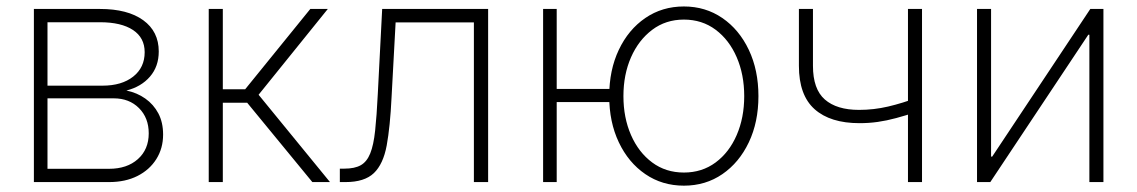

<svg xmlns="http://www.w3.org/2000/svg" viewBox="-20 -569 3554 600"><path d="M85.9 0V-541H292.5Q378.9 -541 427.5 -505.9Q476.1 -470.7 476.1 -408.2Q476.1 -361.3 448.7 -329.6Q421.4 -297.9 375 -286.1Q408.2 -279.3 434.1 -261Q460 -242.7 474.9 -214.6Q489.7 -186.5 489.7 -148.4Q489.7 -105.5 468.5 -71.8Q447.3 -38.1 409.4 -19Q371.6 0 320.8 0ZM128.4 -41.5H320.8Q377 -41.5 410.9 -71.8Q444.8 -102.1 444.8 -152.3Q444.8 -200.7 414.3 -231.2Q383.8 -261.7 335.4 -261.7H128.4ZM128.4 -301.3H300.3Q360.4 -301.3 396.2 -329.6Q432.1 -357.9 432.1 -405.8Q432.1 -451.2 395.5 -475.3Q358.9 -499.5 292.5 -499.5H128.4Z M632.3 0V-541H676.3V-290H746.1L949.7 -541H1004.4L788.1 -272.9L1011.2 0H956.1L752.4 -248H676.3V0Z M1042 0V-42H1056.2Q1088.4 -42 1107.4 -52.7Q1126.5 -63.5 1137 -89.6Q1147.5 -115.7 1152.3 -160.9Q1157.2 -206.1 1160.6 -275.4L1174.3 -541H1505.4V0H1460.9V-499H1216.3L1203.6 -264.6Q1199.2 -173.3 1188.5 -114.7Q1177.7 -56.2 1148.4 -28.1Q1119.1 0 1059.6 0Z M1677.2 0V-541H1719.7V0ZM1708 -250V-291H1907.2V-250ZM2117.2 11.2Q2049.3 11.2 1996.6 -24.9Q1943.8 -61 1913.8 -124.3Q1883.8 -187.5 1883.8 -268.6Q1883.8 -350.1 1913.8 -413.3Q1943.8 -476.6 1996.6 -512.7Q2049.3 -548.8 2117.2 -548.8Q2184.6 -548.8 2237.3 -512.7Q2290 -476.6 2320.1 -413.1Q2350.1 -349.6 2350.1 -268.6Q2350.1 -187.5 2320.1 -124.3Q2290 -61 2237.5 -24.9Q2185.1 11.2 2117.2 11.2ZM2117.2 -29.8Q2173.8 -29.8 2216.3 -61.3Q2258.8 -92.8 2282.2 -147Q2305.7 -201.2 2305.7 -268.6Q2305.7 -335.9 2282.2 -390.1Q2258.8 -444.3 2216.3 -476.1Q2173.8 -507.8 2117.2 -507.8Q2060.5 -507.8 2018.1 -475.8Q1975.6 -443.8 1951.9 -389.9Q1928.2 -335.9 1928.2 -268.6Q1928.2 -201.2 1951.9 -147Q1975.6 -92.8 2018.1 -61.3Q2060.5 -29.8 2117.2 -29.8Z M2666 -184.1Q2574.7 -184.1 2525.6 -227.8Q2476.6 -271.5 2476.6 -363.3V-541H2520.5V-363.3Q2520.5 -290.5 2557.6 -258.1Q2594.7 -225.6 2664.6 -225.6Q2710.9 -225.6 2755.6 -236.1Q2800.3 -246.6 2846.7 -264.2V-220.2Q2810.5 -208 2780.5 -200Q2750.5 -191.9 2722.9 -188Q2695.3 -184.1 2666 -184.1ZM2817.4 0V-541H2861.3V0Z M3428.2 0H3384.3V-460.4H3380.9L3074.7 0H3033.2V-541H3077.1V-79.6H3080.6L3387.2 -541H3428.2Z"/></svg>

Font: Inter 17pt ExtraLight
Style: Regular
Weight: 250
Version: Version 4.001;git-66647c0bb